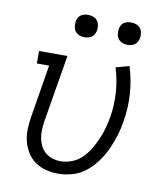

<svg xmlns="http://www.w3.org/2000/svg" viewBox="-83 -802 766 879"><g transform="rotate(10 300.0 -362.0)"><path d="M246 8Q217 8 189 1Q161 -6 138.5 -22Q116 -38 101.5 -61.5Q87 -85 80 -112.5Q73 -140 74 -169.5Q75 -199 80 -228L120 -472H63V-530H195L143 -218Q140 -198 139 -178Q138 -158 141.5 -139Q145 -120 153.5 -103Q162 -86 176 -74Q190 -62 208.5 -56Q227 -50 247 -50Q274 -50 300.5 -60.5Q327 -71 347 -91Q367 -111 381.5 -135.5Q396 -160 407 -185.5Q418 -211 425 -237Q432 -263 437 -290Q446 -349 442 -405.5Q438 -462 421 -517L483 -534Q502 -473 506.5 -409.5Q511 -346 500 -281Q495 -247 485 -214Q475 -181 460.5 -149Q446 -117 425 -87.5Q404 -58 376 -35Q348 -12 313.5 -2Q279 8 246 8ZM456 -628Q444 -628 432.5 -632.5Q421 -637 414 -646Q407 -655 405 -667.5Q403 -680 405 -693Q406 -701 410.5 -709.5Q415 -718 422.5 -723Q430 -728 439 -730Q448 -732 456 -732Q469 -732 480.5 -727.5Q492 -723 499 -714Q506 -705 508 -692.5Q510 -680 508 -667Q506 -659 501.5 -650.5Q497 -642 489.5 -637Q482 -632 473.5 -630Q465 -628 456 -628ZM256 -628Q244 -628 232.5 -632.5Q221 -637 214 -646Q207 -655 205 -667.5Q203 -680 205 -693Q206 -701 210.5 -709.5Q215 -718 222.5 -723Q230 -728 239 -730Q248 -732 256 -732Q269 -732 280.5 -727.5Q292 -723 299 -714Q306 -705 308 -692.5Q310 -680 308 -667Q306 -659 301.5 -650.5Q297 -642 289.5 -637Q282 -632 273.5 -630Q265 -628 256 -628Z"/></g></svg>

Font: Iosevka Curly Slab LtExObl
Style: Regular
Weight: 300
Width: 7
Italic angle: -9°
Monospace: yes
Designer: Belleve Invis
Foundry: Belleve Invis
Version: Version 11.1.0; ttfautohint (v1.8.3)